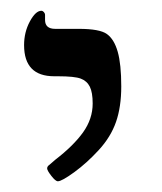

<svg xmlns="http://www.w3.org/2000/svg" viewBox="-20 -607 302 358"><path d="M206.1 -445.8Q206.1 -407.7 196.3 -379.6Q186.5 -351.6 164.3 -327.4Q142.1 -303.2 118.7 -286.1Q95.2 -269 87.9 -269Q83.5 -269 75.7 -279.1Q67.9 -289.1 67.9 -293Q67.9 -296.9 72.3 -299.8L83 -309.1Q116.7 -335 134.8 -360.1Q152.8 -385.3 152.8 -414.1Q152.8 -434.6 147.5 -445.3Q142.1 -456.1 130.6 -460.4Q119.1 -464.8 87.9 -464.8H81.1Q24.9 -464.8 24.9 -522.9Q24.9 -546.9 35.6 -566.9Q46.4 -586.9 57.1 -586.9Q59.6 -586.9 61.8 -584.5Q64 -582 64 -579.1V-569.8Q64 -553.2 83 -553.2H127Q166 -553.2 179.4 -543.5Q192.9 -533.7 199.5 -510.5Q206.1 -487.3 206.1 -445.8Z"/></svg>

Font: Liberation Serif
Style: Regular
Weight: 400
Designer: Steve Matteson
Foundry: Ascender Corporation
Version: Version 2.1.5